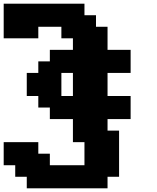

<svg xmlns="http://www.w3.org/2000/svg" viewBox="-20 -895 852 1040"><path d="M125 125H562.5V62.5H625V-187.5H562.5V-250H687.5V-375H562.5V-500H687.5V-625H562.5V-750H500V-812.5H437.5V-875H0V-687.5H187.5V-750H312.5V-687.5H375V-625H250V-562.5H187.5V-500H125V-375H187.5V-312.5H250V-250H375V-125H437.5V0H250V-62.5H187.5V-125H0V0H62.5V62.5H125ZM375 -375H312.5V-500H375Z"/></svg>

Font: Faithful 32x
Style: Semibold
Weight: 400
Foundry: Faithful Resource Pack
Version: Version 1.0; January 27, 2023